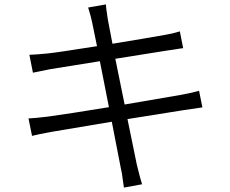

<svg xmlns="http://www.w3.org/2000/svg" viewBox="-20 -807 1040 869"><path d="M195 -279Q291 -292 473 -322L432 -530L208 -494Q182 -489 129 -478L113 -559Q145 -560 195 -565Q236 -569 419 -598L397 -706Q393 -727 379 -773L459 -787Q461 -764 465 -740L468 -719L489 -609Q642 -634 726 -649Q763 -655 794 -665L809 -589Q804 -589 763 -582L741 -579L502 -541L544 -334L795 -377Q851 -387 881 -396L896 -321Q881 -319 808 -308L557 -268L599 -63Q614 -1 623 27L541 42L537 15Q532 -27 526 -50L486 -256L212 -210Q147 -198 125 -192L109 -271Q136 -272 195 -279Z"/></svg>

Font: Sinter Normal
Style: Regular
Weight: 350
Foundry: Adobe & rsms
Version: Version 1.000